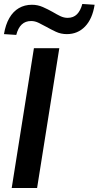

<svg xmlns="http://www.w3.org/2000/svg" viewBox="-21 -948 497 968"><path d="M38 0 150 -705H278L166 0ZM61 -772 -1 -776Q7 -824 26 -857Q45 -890 74 -907Q103 -924 140 -924Q169 -924 195 -912.5Q221 -901 244 -888Q264 -876 282.5 -867Q301 -858 320 -858Q349 -858 367 -876Q385 -894 394 -928L456 -924Q445 -853 408 -814.5Q371 -776 316 -776Q286 -776 260.5 -788Q235 -800 212 -813Q192 -824 173.5 -833Q155 -842 136 -842Q107 -842 88.5 -824.5Q70 -807 61 -772Z"/></svg>

Font: Nunito Sans 12pt ExtraLight 12pt
Style: Bold Italic
Weight: 700
Italic angle: -9°
Version: Version 3.101;gftools[0.9.27]